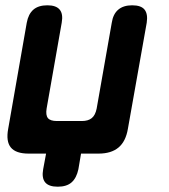

<svg xmlns="http://www.w3.org/2000/svg" viewBox="-20 -580 640 725"><path d="M143 59 154 0H88Q40 0 21 -23Q2 -46 11 -94L81 -494Q87 -527 106 -543.5Q125 -560 159 -560Q192 -560 205.5 -543.5Q219 -527 213 -494L156 -170Q152 -145 161 -134Q170 -123 195 -123H289Q313 -123 326.5 -134Q340 -145 345 -170L402 -494Q407 -527 426.5 -543.5Q446 -560 479 -560Q513 -560 526 -543.5Q539 -527 534 -494L463 -94Q455 -46 427.5 -23Q400 0 352 0H286L276 59Q269 92 250.5 108.5Q232 125 198 125Q164 125 150.5 108.5Q137 92 143 59Z"/></svg>

Font: Maple Mono
Style: Bold Italic
Weight: 700
Italic angle: -10°
Monospace: yes
Designer: subframe7536
Version: Version 7.000